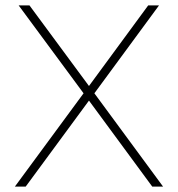

<svg xmlns="http://www.w3.org/2000/svg" viewBox="-20 -690 658 710"><path d="M49 -670 289 -345 35 0H75L309 -318L543 0H583L329 -345L568 -670H528L309 -372L89 -670Z"/></svg>

Font: LT Wave Text Thin
Style: Regular
Weight: 100
Designer: Daniel Lyons
Version: Version 2.5 (Glyphs App)